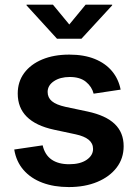

<svg xmlns="http://www.w3.org/2000/svg" viewBox="-20 -777 580 809"><path d="M270 11.2Q207.5 11.2 158.7 -7.1Q109.9 -25.4 79.1 -60.8Q48.3 -96.2 40 -147L159.7 -164.6Q168.9 -124.5 197.3 -104.7Q225.6 -85 271.5 -85Q317.9 -85 345 -103.5Q372.1 -122.1 372.1 -149.4Q372.1 -172.9 353.8 -188Q335.4 -203.1 299.3 -210.9L207.5 -230.5Q130.9 -247.1 92.8 -285.2Q54.7 -323.2 54.7 -382.8Q54.7 -432.6 82 -469.5Q109.4 -506.3 158.2 -526.6Q207 -546.9 272 -546.9Q334 -546.9 379.2 -528.6Q424.3 -510.3 451.9 -477.3Q479.5 -444.3 488.3 -399.4L374.5 -382.3Q367.2 -411.6 342.3 -432.1Q317.4 -452.6 273.9 -452.6Q233.4 -452.6 207 -434.8Q180.7 -417 180.7 -389.6Q180.7 -365.7 198.7 -350.6Q216.8 -335.4 256.3 -326.7L349.1 -307.1Q426.3 -290.5 463.6 -254.4Q501 -218.3 501 -161.1Q501 -109.4 471.4 -70.8Q441.9 -32.2 389.9 -10.5Q337.9 11.2 270 11.2ZM203.1 -757.3 272 -673.8 340.8 -757.3H452.6V-754.4L323.2 -613.8H220.2L91.8 -754.4V-757.3Z"/></svg>

Font: Inter 18pt SemiBold
Style: Regular
Weight: 600
Designer: Rasmus Andersson
Foundry: rsms
Version: Version 4.001;git-66647c0bb